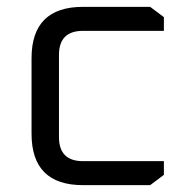

<svg xmlns="http://www.w3.org/2000/svg" viewBox="-20 -540 544 560"><path d="M72 -150V-370Q72 -520 222 -520H418L458 -490V-450H222Q152 -450 152 -380V-140Q152 -70 222 -70H458V-30L418 0H222Q72 0 72 -150Z"/></svg>

Font: Oxanium ExtraLight
Style: Regular
Weight: 400
Version: Version 2.000